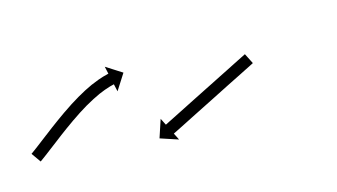

<svg xmlns="http://www.w3.org/2000/svg" viewBox="-50 -386 563 321"><g transform="rotate(-15 232.0 -225.0)"><path d="M-12.9 -192.5C-13.4 -192.1 -13.9 -191.8 -14.4 -191.4L-2.9 -175.1C-2.3 -175.5 -1.8 -175.8 -1.3 -176.2L-1.3 -176.2L-1.3 -176.2C0.2 -177.3 1.7 -178.4 3.2 -179.5L3.2 -179.5L3.2 -179.5C5.5 -181.2 7.8 -182.9 10.1 -184.6L10.2 -184.7L10.2 -184.7C13.2 -186.9 16.2 -189.2 19.1 -191.5L19.1 -191.5L19.1 -191.5C22.7 -194.2 26.2 -196.9 29.8 -199.6L29.8 -199.6L29.8 -199.6C33.8 -202.7 37.7 -205.7 41.7 -208.7L41.7 -208.7L41.7 -208.7C46 -211.9 50.3 -215.1 54.7 -218.3C54.7 -218.3 54.7 -218.3 54.6 -218.2C54.6 -218.2 54.6 -218.2 54.6 -218.2C59.1 -221.5 63.7 -224.7 68.2 -227.9C68.2 -227.9 68.2 -227.9 68.2 -227.9C68.2 -227.8 68.2 -227.8 68.2 -227.8C72.8 -231 77.4 -234.1 82.1 -237.2C82.1 -237.2 82.1 -237.1 82.1 -237.1C82 -237.1 82 -237.1 82 -237.1C86.6 -240 91.3 -242.9 95.9 -245.7C95.9 -245.7 95.9 -245.6 95.9 -245.6C95.8 -245.6 95.8 -245.6 95.8 -245.6C100.2 -248.1 104.7 -250.6 109.3 -253C109.3 -253 109.2 -253 109.2 -253C109.1 -252.9 109.1 -252.9 109.1 -252.9C113.2 -255 117.4 -257 121.6 -259C121.6 -259 121.6 -258.9 121.5 -258.9C121.5 -258.9 121.4 -258.9 121.4 -258.9C125.1 -260.4 128.7 -261.9 132.4 -263.3C132.4 -263.3 132.4 -263.3 132.3 -263.3C132.3 -263.3 132.2 -263.2 132.2 -263.2C135.1 -264.3 138.1 -265.2 141 -266.1C141 -266.1 141 -266.1 140.9 -266.1C140.9 -266.1 140.8 -266.1 140.8 -266.1C142.8 -266.6 144.7 -267.1 146.7 -267.6C146.7 -267.6 146.7 -267.6 146.6 -267.6C146.6 -267.6 146.6 -267.6 146.6 -267.6C147.3 -267.7 148 -267.9 148.7 -268.1L151.6 -255.2L169.2 -282.8L141.6 -300.4L144.4 -287.6C143.6 -287.4 142.9 -287.2 142.1 -287.1C142.1 -287.1 142.1 -287.1 142.1 -287.1C142 -287 142 -287 142 -287C139.8 -286.5 137.6 -285.9 135.5 -285.3C135.5 -285.3 135.4 -285.3 135.4 -285.3C135.3 -285.3 135.3 -285.3 135.3 -285.3C132 -284.3 128.8 -283.2 125.6 -282.1C125.6 -282.1 125.6 -282.1 125.5 -282.1C125.5 -282.1 125.4 -282 125.4 -282C121.4 -280.5 117.5 -278.9 113.5 -277.2C113.5 -277.2 113.5 -277.2 113.4 -277.2C113.4 -277.2 113.3 -277.2 113.3 -277.2C108.9 -275.1 104.5 -273 100.1 -270.8C100.1 -270.8 100 -270.8 100 -270.7C99.9 -270.7 99.9 -270.7 99.9 -270.7C95.2 -268.2 90.5 -265.6 85.8 -262.9C85.8 -262.9 85.8 -262.9 85.8 -262.9C85.7 -262.9 85.7 -262.8 85.7 -262.8C80.9 -259.9 76.1 -257 71.3 -254C71.3 -254 71.3 -254 71.3 -253.9C71.2 -253.9 71.2 -253.9 71.2 -253.9C66.4 -250.8 61.6 -247.6 56.9 -244.3C56.9 -244.3 56.9 -244.3 56.8 -244.3C56.8 -244.3 56.8 -244.3 56.8 -244.3C52.2 -241 47.5 -237.8 42.9 -234.4C42.9 -234.4 42.9 -234.4 42.9 -234.4C42.9 -234.4 42.9 -234.4 42.9 -234.4C38.5 -231.2 34.1 -228 29.7 -224.7L29.7 -224.7L29.7 -224.7C25.7 -221.6 21.7 -218.6 17.7 -215.5L17.6 -215.5L17.6 -215.5C14.1 -212.8 10.5 -210.1 7 -207.4L7 -207.4L7 -207.4C4 -205.1 1.1 -202.9 -1.9 -200.6L-1.9 -200.6L-1.9 -200.6C-4.1 -198.9 -6.4 -197.3 -8.6 -195.6L-8.6 -195.6L-8.6 -195.6C-10 -194.6 -11.5 -193.5 -12.9 -192.5L-12.9 -192.5ZM380.5 -241.3C381.1 -241.6 381.7 -241.9 382.3 -242.2L373.3 -260C372.7 -259.7 372.1 -259.4 371.5 -259.1C369.8 -258.3 368.1 -257.4 366.5 -256.6C363.9 -255.3 361.3 -254 358.7 -252.7C355.3 -251 351.9 -249.3 348.6 -247.6C344.6 -245.6 340.6 -243.5 336.6 -241.5C332.1 -239.3 327.7 -237.1 323.2 -234.8C318.5 -232.4 313.7 -230 309 -227.6C304 -225.1 299.1 -222.7 294.2 -220.2C289.3 -217.7 284.4 -215.2 279.5 -212.8C274.7 -210.4 270 -208 265.2 -205.6C260.8 -203.3 256.3 -201.1 251.8 -198.8C247.9 -196.8 243.9 -194.8 239.9 -192.8C236.5 -191.1 233.1 -189.4 229.8 -187.7C227.2 -186.4 224.6 -185.1 222 -183.8C220.3 -182.9 218.6 -182.1 217 -181.2C216.4 -180.9 215.8 -180.7 215.2 -180.4L209.3 -192.1L199 -161L230.1 -150.7L224.2 -162.5C224.8 -162.8 225.4 -163.1 226 -163.4C227.6 -164.2 229.3 -165.1 231 -165.9C233.6 -167.2 236.2 -168.5 238.8 -169.8C242.1 -171.5 245.5 -173.2 248.9 -174.9C252.9 -176.9 256.9 -179 260.9 -181C265.3 -183.2 269.8 -185.5 274.2 -187.7C279 -190.1 283.7 -192.5 288.5 -194.9C293.4 -197.4 298.3 -199.8 303.2 -202.3C308.1 -204.8 313 -207.3 318 -209.8C322.7 -212.2 327.5 -214.6 332.2 -217C336.7 -219.2 341.1 -221.4 345.6 -223.7C349.6 -225.7 353.6 -227.7 357.6 -229.7C360.9 -231.4 364.3 -233.1 367.7 -234.8C370.3 -236.1 372.9 -237.4 375.5 -238.7C377.1 -239.6 378.8 -240.4 380.5 -241.3Z"/></g></svg>

Font: FRB American Cursive Just Arrows Semibold
Style: Italic
Weight: 600
Italic angle: -25°
Version: Version 2.0;Modular Font Editor K font №1